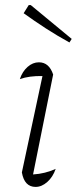

<svg xmlns="http://www.w3.org/2000/svg" viewBox="-20 -730 302 755"><path d="M199 -66Q188 -34 166 -14.5Q144 5 120 5Q76 5 66 -52L147 -431Q95 -432 58 -419Q68 -449 88.5 -467Q109 -485 133 -485Q173 -485 189 -437L110 -44Q158 -47 199 -66ZM253 -563Q204 -590 160 -618.5Q116 -647 73 -678L93 -710H101L262 -577Z"/></svg>

Font: Piazzolla ExtraLight
Style: Italic
Weight: 200
Italic angle: -11.3°
Designer: Juan Pablo del Peral
Foundry: Huerta Tipografica
Version: Version 1.330